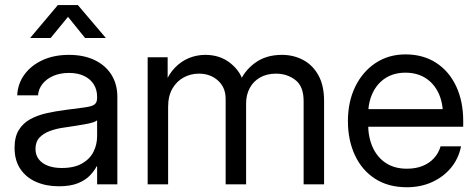

<svg xmlns="http://www.w3.org/2000/svg" viewBox="-20 -748 1933 779"><path d="M218.8 7.8Q167.5 7.8 127 -9.8Q86.4 -27.3 62.7 -62.3Q39.1 -97.2 39.1 -148.4Q39.1 -192.9 56.4 -220.7Q73.7 -248.5 102.8 -264.4Q131.8 -280.3 168.7 -288.6Q205.6 -296.9 244.1 -301.8Q293.5 -308.6 321.8 -312Q350.1 -315.4 362.1 -323.2Q374 -331.1 374 -350.6V-355.5Q374 -383.8 360.6 -405.5Q347.2 -427.2 321.5 -439.7Q295.9 -452.1 259.8 -452.1Q224.1 -452.1 196.5 -440.2Q168.9 -428.2 152.6 -407.7Q136.2 -387.2 134.3 -361.3H49.8Q52.2 -408.7 79.1 -445.6Q106 -482.4 152.3 -503.9Q198.7 -525.4 259.8 -525.4Q319.8 -525.4 364 -504.2Q408.2 -482.9 432.1 -444.8Q456.1 -406.7 456.1 -355.5V0H374V-73.2H372.1Q362.8 -54.7 344.7 -35.9Q326.7 -17.1 296.1 -4.6Q265.6 7.8 218.8 7.8ZM230.5 -66.4Q281.2 -66.4 313 -84.7Q344.7 -103 359.4 -132.3Q374 -161.6 374 -195.3V-259.8Q364.7 -251 324.7 -243.9Q284.7 -236.8 240.2 -230.5Q210.4 -226.6 183.8 -217Q157.2 -207.5 140.6 -190.2Q124 -172.9 124 -143.6Q124 -119.6 137 -102.3Q149.9 -85 173.8 -75.7Q197.8 -66.4 230.5 -66.4ZM185.5 -593.8H102.5V-594.2L214.8 -727.5H295.9L409.2 -594.2V-593.8H325.2L255.9 -679.7Z M579.1 0V-515.6H660.2V-410.2H649.9Q665 -447.8 689.7 -473.4Q714.4 -499 746.1 -512.2Q777.8 -525.4 813 -525.4Q873.5 -525.4 915.8 -491Q958 -456.5 968.3 -410.2H951.2Q968.3 -458 1013.2 -491.7Q1058.1 -525.4 1123.5 -525.4Q1170.9 -525.4 1209.7 -504.9Q1248.5 -484.4 1271.7 -442.9Q1294.9 -401.4 1294.9 -337.9V0H1211.9V-337.9Q1211.9 -397.9 1178.2 -423.6Q1144.5 -449.2 1100.1 -449.2Q1062.5 -449.2 1035.2 -433.6Q1007.8 -418 993.2 -390.6Q978.5 -363.3 978.5 -328.1V0H895.5V-346.7Q895.5 -393.1 864.5 -421.1Q833.5 -449.2 786.6 -449.2Q754.4 -449.2 725.8 -434.1Q697.3 -418.9 679.7 -388.9Q662.1 -358.9 662.1 -314.5V0Z M1630.9 11.7Q1555.2 11.7 1501.7 -22.9Q1448.2 -57.6 1419.9 -118.4Q1391.6 -179.2 1391.6 -256.8Q1391.6 -335.4 1421.4 -396.5Q1451.2 -457.5 1503.9 -492.4Q1556.6 -527.3 1625 -527.3Q1696.8 -527.3 1749.5 -493.2Q1802.2 -459 1830.8 -397.9Q1859.4 -336.9 1859.4 -256.8V-233.9H1435.5V-305.2H1813L1777.3 -280.3Q1777.3 -333 1758.5 -371.8Q1739.7 -410.6 1705.6 -431.9Q1671.4 -453.1 1625 -453.1Q1579.1 -453.1 1545.2 -431.9Q1511.2 -410.6 1492.4 -371.8Q1473.6 -333 1473.6 -280.3V-245.1Q1473.6 -191.9 1491.9 -150.9Q1510.3 -109.9 1545.4 -86.7Q1580.6 -63.5 1630.9 -63.5Q1667.5 -63.5 1695.3 -75Q1723.1 -86.4 1741.5 -106.9Q1759.8 -127.4 1767.6 -154.3H1850.6Q1840.8 -105 1810.1 -67.6Q1779.3 -30.3 1733.2 -9.3Q1687 11.7 1630.9 11.7Z"/></svg>

Font: Inter Khmer Looped
Style: Regular
Weight: 400
Designer: Rasmus Andersson, Sovichet Tep
Foundry: Anagata Design
Version: Version 1.000